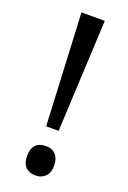

<svg xmlns="http://www.w3.org/2000/svg" viewBox="-142 -764 553 827"><g transform="rotate(20 134.5 -350.0)"><path d="M163.1 -201.2H106L81.1 -714.4H188ZM134.3 -121.1Q163.6 -121.1 179.7 -103.8Q195.8 -86.4 196.3 -54.2Q196.3 -21 179.2 -3.7Q162.1 13.7 134.3 13.7Q105.5 13.7 88.9 -3.4Q72.3 -20.5 72.3 -54.2Q72.3 -86.4 88.1 -103.8Q104 -121.1 134.3 -121.1Z"/></g></svg>

Font: Noto Sans Malayalam
Style: Regular
Weight: 400
Designer: Monotype Design team
Foundry: Monotype Imaging Inc.
Version: Version 1.02